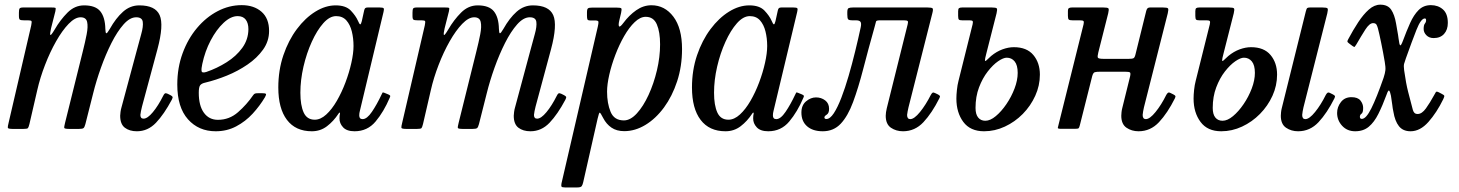

<svg xmlns="http://www.w3.org/2000/svg" viewBox="-20 -552 6246 822"><path d="M80 -520H198Q214 -520 217 -518.5Q220 -517 217 -503.5L198.5 -430.5Q193 -406.5 195.5 -402.5Q198 -398.5 214 -425.5Q238 -467 269 -498Q300 -529 340 -529Q389 -529 409.5 -503.5Q430 -478 431 -428.5Q431.5 -410 435.2 -409.5Q439 -409 450 -428Q476 -474.5 506.8 -501.8Q537.5 -529 576.5 -529Q645 -529 663.5 -487.2Q682 -445.5 654 -341L588 -96Q586 -89 583.5 -76.2Q581 -63.5 581 -60Q581 -44 594.5 -44Q611.5 -44 634.5 -71.8Q657.5 -99.5 678.5 -141.5Q682 -149 685.8 -151.8Q689.5 -154.5 698 -150.5L710 -144.5Q717.5 -140.5 718.8 -137.2Q720 -134 715.5 -125Q682.5 -63 647.8 -26.5Q613 10 566 10Q534.5 10 514.5 -5.2Q494.5 -20.5 494.5 -56.5Q494.5 -62 496 -73Q497.5 -84 500 -92L564 -330Q575 -372 584.5 -405.5Q594 -439 591.2 -458.5Q588.5 -478 563 -478Q536 -478 509 -447.5Q482 -417 457.2 -368Q432.5 -319 412.2 -262.2Q392 -205.5 379 -153L345.5 -20.5Q342 -7.5 337.8 -3.8Q333.5 0 317 0H279Q256.5 0 255.2 -4.2Q254 -8.5 258.5 -26L334 -330Q344.5 -371.5 351 -405Q357.5 -438.5 353 -458.2Q348.5 -478 325 -478Q301 -478 273.8 -449.8Q246.5 -421.5 220.2 -375.2Q194 -329 172.8 -274Q151.5 -219 139.5 -166L106 -21Q102.5 -7 99.5 -3.5Q96.5 0 79 0H37Q14.5 0 13.5 -4.8Q12.5 -9.5 17 -27L113.5 -442.5Q116.5 -457.5 115 -461.2Q113.5 -465 100 -465H83Q69.5 -465 65.2 -467.8Q61 -470.5 61 -483.5V-497.5Q61 -511 63.8 -515.5Q66.5 -520 80 -520Z M739 -190Q739 -262 761.8 -324Q784.5 -386 823.5 -432.2Q862.5 -478.5 911.8 -504.2Q961 -530 1014.5 -530Q1067 -530 1099.5 -501.8Q1132 -473.5 1132 -419.5Q1132 -375.5 1106.2 -339.5Q1080.5 -303.5 1039.5 -275.5Q998.5 -247.5 951 -228.2Q903.5 -209 859.5 -198.5Q843 -195 837 -187Q831 -179 831 -155Q831 -99.5 853 -69.2Q875 -39 913 -39Q962 -39 999.2 -71.8Q1036.5 -104.5 1063.5 -144Q1067.5 -150 1071.8 -151.5Q1076 -153 1087 -153H1101.5Q1115.5 -153 1118.2 -150.2Q1121 -147.5 1114.5 -136Q1092.5 -99 1061.8 -65.5Q1031 -32 991.2 -11Q951.5 10 903.5 10Q830.5 10 784.8 -41.2Q739 -92.5 739 -190ZM863.5 -244Q909 -259.5 950.2 -285.5Q991.5 -311.5 1017.2 -347Q1043 -382.5 1043.5 -427Q1043.5 -453 1032 -468Q1020.5 -483 997.5 -483Q968 -483 937.2 -454.2Q906.5 -425.5 882 -379Q857.5 -332.5 846 -278Q841.5 -258 843 -248Q844.5 -238 863.5 -244Z M1648.5 -133.5Q1623 -73.5 1588 -31.8Q1553 10 1498 10Q1464.5 10 1448.8 -7Q1433 -24 1433.5 -45.5Q1433.5 -52.5 1434 -56.5Q1434.5 -60.5 1435.5 -65Q1436 -70 1434 -70Q1432 -70 1429 -65Q1408 -33 1379.8 -11.5Q1351.5 10 1315 10Q1245.5 10 1208.5 -38.8Q1171.5 -87.5 1171.5 -177.5Q1171.5 -251.5 1193.2 -315.5Q1215 -379.5 1251 -427.5Q1287 -475.5 1330.2 -502.2Q1373.5 -529 1417 -529Q1460.5 -529 1481.8 -506.8Q1503 -484.5 1512.5 -463Q1518.5 -448.5 1522 -447.8Q1525.5 -447 1529 -461.5L1539 -507Q1540.5 -514 1543.5 -517Q1546.5 -520 1554.5 -520H1605Q1620 -520 1622.5 -516.5Q1625 -513 1622 -501L1520.5 -76.5Q1518 -67.5 1518 -57.5Q1518 -42 1532.5 -42Q1551 -42 1572.2 -73.2Q1593.5 -104.5 1613.5 -147Q1616.5 -153.5 1617.8 -155.5Q1619 -157.5 1626 -154.5L1643 -147.5Q1649.5 -144.5 1650.5 -142Q1651.5 -139.5 1648.5 -133.5ZM1493.5 -355Q1493.5 -388.5 1486.2 -417.5Q1479 -446.5 1462.8 -464.8Q1446.5 -483 1419 -483Q1391 -483 1364 -452.5Q1337 -422 1314.8 -373Q1292.5 -324 1279.2 -266.5Q1266 -209 1266 -155Q1266 -101.5 1280 -70.5Q1294 -39.5 1327.5 -39.5Q1352.5 -39.5 1376.8 -61.8Q1401 -84 1422 -120.2Q1443 -156.5 1459 -199Q1475 -241.5 1484.2 -282.8Q1493.5 -324 1493.5 -355Z M1765 -520H1883Q1899 -520 1902 -518.5Q1905 -517 1902 -503.5L1883.5 -430.5Q1878 -406.5 1880.5 -402.5Q1883 -398.5 1899 -425.5Q1923 -467 1954 -498Q1985 -529 2025 -529Q2074 -529 2094.5 -503.5Q2115 -478 2116 -428.5Q2116.5 -410 2120.2 -409.5Q2124 -409 2135 -428Q2161 -474.5 2191.8 -501.8Q2222.5 -529 2261.5 -529Q2330 -529 2348.5 -487.2Q2367 -445.5 2339 -341L2273 -96Q2271 -89 2268.5 -76.2Q2266 -63.5 2266 -60Q2266 -44 2279.5 -44Q2296.5 -44 2319.5 -71.8Q2342.5 -99.5 2363.5 -141.5Q2367 -149 2370.8 -151.8Q2374.5 -154.5 2383 -150.5L2395 -144.5Q2402.5 -140.5 2403.8 -137.2Q2405 -134 2400.5 -125Q2367.5 -63 2332.8 -26.5Q2298 10 2251 10Q2219.5 10 2199.5 -5.2Q2179.5 -20.5 2179.5 -56.5Q2179.5 -62 2181 -73Q2182.5 -84 2185 -92L2249 -330Q2260 -372 2269.5 -405.5Q2279 -439 2276.2 -458.5Q2273.5 -478 2248 -478Q2221 -478 2194 -447.5Q2167 -417 2142.2 -368Q2117.5 -319 2097.2 -262.2Q2077 -205.5 2064 -153L2030.5 -20.5Q2027 -7.5 2022.8 -3.8Q2018.5 0 2002 0H1964Q1941.5 0 1940.2 -4.2Q1939 -8.5 1943.5 -26L2019 -330Q2029.5 -371.5 2036 -405Q2042.5 -438.5 2038 -458.2Q2033.5 -478 2010 -478Q1986 -478 1958.8 -449.8Q1931.5 -421.5 1905.2 -375.2Q1879 -329 1857.8 -274Q1836.5 -219 1824.5 -166L1791 -21Q1787.5 -7 1784.5 -3.5Q1781.5 0 1764 0H1722Q1699.5 0 1698.5 -4.8Q1697.5 -9.5 1702 -27L1798.5 -442.5Q1801.5 -457.5 1800 -461.2Q1798.5 -465 1785 -465H1768Q1754.5 -465 1750.2 -467.8Q1746 -470.5 1746 -483.5V-497.5Q1746 -511 1748.8 -515.5Q1751.5 -520 1765 -520Z M2516 -519.5H2619Q2637.5 -519.5 2640 -516Q2642.5 -512.5 2639 -496.5L2631.5 -465Q2626.5 -444 2630.5 -439.2Q2634.5 -434.5 2649 -454Q2673.5 -487 2704 -508.2Q2734.5 -529.5 2769 -529.5Q2826 -529.5 2863 -480.5Q2900 -431.5 2900 -342Q2900 -268 2879 -204Q2858 -140 2822.8 -92Q2787.5 -44 2743.2 -17.2Q2699 9.5 2652.5 9.5Q2620 9.5 2598 -5.5Q2576 -20.5 2562.5 -46.5Q2551 -69 2547.8 -69.8Q2544.5 -70.5 2538.5 -44L2477 227.5Q2474.5 239 2470.5 244.8Q2466.5 250.5 2451.5 250.5H2399Q2385.5 250.5 2383.8 246.5Q2382 242.5 2384 232.5L2539.5 -438.5Q2542.5 -452 2542.2 -458.2Q2542 -464.5 2527 -464.5H2506.5Q2497 -464.5 2495 -468.8Q2493 -473 2493 -484.5V-499Q2493 -513.5 2497.8 -516.5Q2502.5 -519.5 2516 -519.5ZM2579 -159.5Q2579 -109.5 2594.2 -73Q2609.5 -36.5 2651 -36.5Q2679 -36.5 2706.5 -66.5Q2734 -96.5 2756.5 -145.2Q2779 -194 2792.5 -251Q2806 -308 2806 -362Q2806 -415.5 2792 -447.8Q2778 -480 2744.5 -480Q2721 -480 2697.2 -457.2Q2673.5 -434.5 2652.2 -397.5Q2631 -360.5 2614.5 -317.2Q2598 -274 2588.5 -232.2Q2579 -190.5 2579 -159.5Z M3419.5 -133.5Q3394 -73.5 3359 -31.8Q3324 10 3269 10Q3235.5 10 3219.8 -7Q3204 -24 3204.5 -45.5Q3204.5 -52.5 3205 -56.5Q3205.5 -60.5 3206.5 -65Q3207 -70 3205 -70Q3203 -70 3200 -65Q3179 -33 3150.8 -11.5Q3122.5 10 3086 10Q3016.5 10 2979.5 -38.8Q2942.5 -87.5 2942.5 -177.5Q2942.5 -251.5 2964.2 -315.5Q2986 -379.5 3022 -427.5Q3058 -475.5 3101.2 -502.2Q3144.5 -529 3188 -529Q3231.5 -529 3252.8 -506.8Q3274 -484.5 3283.5 -463Q3289.5 -448.5 3293 -447.8Q3296.5 -447 3300 -461.5L3310 -507Q3311.5 -514 3314.5 -517Q3317.5 -520 3325.5 -520H3376Q3391 -520 3393.5 -516.5Q3396 -513 3393 -501L3291.5 -76.5Q3289 -67.5 3289 -57.5Q3289 -42 3303.5 -42Q3322 -42 3343.2 -73.2Q3364.5 -104.5 3384.5 -147Q3387.5 -153.5 3388.8 -155.5Q3390 -157.5 3397 -154.5L3414 -147.5Q3420.5 -144.5 3421.5 -142Q3422.5 -139.5 3419.5 -133.5ZM3264.5 -355Q3264.5 -388.5 3257.2 -417.5Q3250 -446.5 3233.8 -464.8Q3217.5 -483 3190 -483Q3162 -483 3135 -452.5Q3108 -422 3085.8 -373Q3063.5 -324 3050.2 -266.5Q3037 -209 3037 -155Q3037 -101.5 3051 -70.5Q3065 -39.5 3098.5 -39.5Q3123.5 -39.5 3147.8 -61.8Q3172 -84 3193 -120.2Q3214 -156.5 3230 -199Q3246 -241.5 3255.2 -282.8Q3264.5 -324 3264.5 -355Z M3411 -70Q3411 -101.5 3431 -118.2Q3451 -135 3473.5 -135Q3496 -135 3512.8 -122.2Q3529.5 -109.5 3529.5 -86Q3529.5 -67.5 3519.5 -61.2Q3509.5 -55 3509.5 -49.5Q3509.5 -42.5 3518 -42.5Q3533.5 -42.5 3549.8 -67.2Q3566 -92 3582 -133.5Q3598 -175 3613 -226.5Q3628 -278 3641.2 -332.2Q3654.5 -386.5 3665 -435.5Q3668.5 -452 3664 -458.5Q3659.5 -465 3644.5 -465H3630Q3614.5 -465 3611 -469.5Q3607.5 -474 3607.5 -490V-500Q3607.5 -514.5 3613.2 -517.2Q3619 -520 3632.5 -520H3950Q3969.5 -520 3972.8 -516Q3976 -512 3971.5 -495L3869.5 -92.5Q3868 -87 3865.8 -75.2Q3863.5 -63.5 3863.5 -60Q3863.5 -42 3877 -42Q3894 -42 3918.8 -72.5Q3943.5 -103 3965 -145.5Q3968.5 -152 3972.2 -154.8Q3976 -157.5 3983.5 -153.5L3996 -147.5Q4002 -144 4003.8 -141.2Q4005.5 -138.5 4001.5 -131Q3970 -68 3933.5 -29Q3897 10 3846 10Q3816.5 10 3794.2 -5.2Q3772 -20.5 3772 -56.5Q3772 -62 3773.2 -71.5Q3774.5 -81 3776.5 -88.5L3866 -448Q3869 -459 3865.8 -462Q3862.5 -465 3850 -465H3747.5Q3731.5 -465 3730.5 -459.8Q3729.5 -454.5 3725 -439Q3697 -339.5 3675.8 -257.2Q3654.5 -175 3632.2 -115Q3610 -55 3579.5 -22.5Q3549 10 3502.5 10Q3460 10 3435.5 -11.2Q3411 -32.5 3411 -70Z M4083.5 -205.5 4144 -448Q4146.5 -459 4143.8 -462Q4141 -465 4130.5 -465H4099.5Q4088.5 -465 4085.2 -468.2Q4082 -471.5 4082 -484V-504Q4082 -514.5 4086 -517.2Q4090 -520 4100 -520H4225Q4244.5 -520 4247.5 -516Q4250.5 -512 4246.5 -495L4203 -324Q4196.5 -299.5 4196.8 -293.8Q4197 -288 4203.8 -294.2Q4210.5 -300.5 4223.5 -312.5Q4246.5 -331.5 4272 -340.8Q4297.5 -350 4320.5 -350Q4376 -350 4404 -316.5Q4432 -283 4432 -232.5Q4432 -185.5 4412.2 -142Q4392.5 -98.5 4358.8 -64.2Q4325 -30 4282 -10Q4239 10 4193 10Q4134 10 4104.2 -30Q4074.5 -70 4074.5 -130Q4074.5 -145.5 4076.8 -167Q4079 -188.5 4083.5 -205.5ZM4156.5 -90Q4156.5 -62.5 4167.8 -48.8Q4179 -35 4198.5 -35Q4219.5 -35 4243.2 -54.8Q4267 -74.5 4288.5 -106Q4310 -137.5 4323.5 -173Q4337 -208.5 4337 -240Q4337 -273 4324 -289Q4311 -305 4290 -305Q4275.5 -305 4253.2 -289.8Q4231 -274.5 4208.8 -246Q4186.5 -217.5 4171.5 -178Q4156.5 -138.5 4156.5 -90Z M4979.5 -495 4877.5 -92.5Q4876 -87 4874 -75.2Q4872 -63.5 4872 -60Q4872 -42 4885.5 -42Q4902.5 -42 4927.2 -72.5Q4952 -103 4973 -145.5Q4976.5 -152 4980.5 -154.8Q4984.5 -157.5 4992 -153.5L5004 -147.5Q5010.5 -144 5012 -141.2Q5013.5 -138.5 5010 -131Q4978.5 -68 4942 -29Q4905.5 10 4854.5 10Q4825 10 4802.8 -5.2Q4780.5 -20.5 4780.5 -56.5Q4780.5 -62 4781.5 -71.5Q4782.5 -81 4784.5 -88.5L4818 -224Q4821.5 -239 4817.5 -242Q4813.5 -245 4794.5 -245H4691.5Q4673.5 -245 4666.8 -242.8Q4660 -240.5 4656 -226L4603 -15.5Q4600.5 -5.5 4597.8 -3Q4595 -0.5 4582 -0.5H4522Q4507.5 -0.5 4508.8 -5.2Q4510 -10 4512.5 -20.5L4619 -448Q4621.5 -459 4618.5 -462Q4615.5 -465 4603 -465H4572Q4559.5 -465 4555.8 -468.2Q4552 -471.5 4552 -484V-504Q4552 -514.5 4556.2 -517.2Q4560.5 -520 4570 -520H4703Q4722.5 -520 4725.5 -516Q4728.5 -512 4724.5 -495L4682 -327Q4677.5 -309.5 4680.5 -304.8Q4683.5 -300 4706.5 -300H4811.5Q4827.5 -300 4832.8 -302.8Q4838 -305.5 4841 -318L4887 -504Q4888.5 -511 4892 -515.5Q4895.5 -520 4905 -520H4958Q4977.5 -520 4980.5 -516Q4983.5 -512 4979.5 -495Z M5662.5 -495 5560.5 -92.5Q5559 -87 5557 -75.2Q5555 -63.5 5555 -60Q5555 -42 5568.5 -42Q5585.5 -42 5610.2 -72.5Q5635 -103 5656 -145.5Q5659.5 -152 5663.5 -154.8Q5667.5 -157.5 5675 -153.5L5687 -147.5Q5693.5 -144 5695 -141.2Q5696.5 -138.5 5693 -131Q5661.5 -68 5625 -29Q5588.5 10 5537.5 10Q5508 10 5485.8 -5.2Q5463.5 -20.5 5463.5 -56.5Q5463.5 -62 5464.5 -71.5Q5465.5 -81 5467.5 -88.5L5570.5 -503Q5573.5 -515.5 5577 -517.8Q5580.5 -520 5589.5 -520H5641Q5660.5 -520 5663.5 -516Q5666.5 -512 5662.5 -495ZM5099 -205.5 5159.5 -448Q5162 -459 5159.2 -462Q5156.5 -465 5146 -465H5115Q5104 -465 5100.8 -468.2Q5097.5 -471.5 5097.5 -484V-504Q5097.5 -514.5 5101.5 -517.2Q5105.5 -520 5115.5 -520H5240.5Q5260 -520 5263 -516Q5266 -512 5262 -495L5218.5 -324Q5212 -299.5 5212.2 -293.8Q5212.5 -288 5219.2 -294.2Q5226 -300.5 5239 -312.5Q5262 -331.5 5287.5 -340.8Q5313 -350 5336 -350Q5391.5 -350 5419.5 -316.5Q5447.5 -283 5447.5 -232.5Q5447.5 -185.5 5427.8 -142Q5408 -98.5 5374.2 -64.2Q5340.5 -30 5297.5 -10Q5254.5 10 5208.5 10Q5149.5 10 5119.8 -30Q5090 -70 5090 -130Q5090 -145.5 5092.2 -167Q5094.5 -188.5 5099 -205.5ZM5172 -90Q5172 -62.5 5183.2 -48.8Q5194.5 -35 5214 -35Q5235 -35 5258.8 -54.8Q5282.5 -74.5 5304 -106Q5325.5 -137.5 5339 -173Q5352.5 -208.5 5352.5 -240Q5352.5 -273 5339.5 -289Q5326.5 -305 5305.5 -305Q5291 -305 5268.8 -289.8Q5246.5 -274.5 5224.2 -246Q5202 -217.5 5187 -178Q5172 -138.5 5172 -90Z M5704.5 -68.5Q5704.5 -94 5720.8 -115Q5737 -136 5766 -136Q5793 -136 5804.5 -121.5Q5816 -107 5816 -90Q5816 -70 5809 -65.2Q5802 -60.5 5802 -52Q5802 -43 5810.5 -43Q5828.5 -43 5851 -88Q5873.5 -133 5903.5 -219Q5910 -239 5911.2 -251.5Q5912.5 -264 5908.5 -287Q5901.5 -328.5 5893.2 -368.5Q5885 -408.5 5879.5 -429.5Q5877.5 -437.5 5873.8 -445.2Q5870 -453 5858.5 -453Q5843 -453 5825.2 -425.2Q5807.5 -397.5 5787 -362Q5782 -354 5780 -351.8Q5778 -349.5 5770.5 -355L5756.5 -365.5Q5749 -371 5748.5 -373.8Q5748 -376.5 5752 -384Q5773 -423.5 5795 -457Q5817 -490.5 5840.5 -511.2Q5864 -532 5889.5 -532Q5921.5 -532 5936 -510.5Q5950.5 -489 5957 -451Q5958.5 -440.5 5962.2 -420.8Q5966 -401 5967.5 -387.5Q5971 -359 5974.8 -357.8Q5978.5 -356.5 5986.5 -378Q6001.5 -418.5 6017 -453.2Q6032.5 -488 6053.5 -509Q6074.5 -530 6106 -530Q6137 -530 6157.8 -511.5Q6178.5 -493 6178.5 -454Q6178.5 -424.5 6162.5 -406.8Q6146.5 -389 6118 -389Q6098.5 -389 6086.8 -401Q6075 -413 6075 -428Q6075 -444.5 6080.2 -451Q6085.5 -457.5 6085.5 -465.5Q6085.5 -473 6080 -473Q6063.5 -473 6044.2 -424.2Q6025 -375.5 5999 -302.5Q5993.5 -287.5 5991.2 -278.5Q5989 -269.5 5991.5 -251Q5999.5 -193.5 6008.8 -158Q6018 -122.5 6028.5 -82.5Q6030.5 -74.5 6035.2 -69.2Q6040 -64 6049.5 -64Q6067.5 -64 6084.8 -88Q6102 -112 6119.5 -144Q6124.5 -152.5 6127 -157.2Q6129.5 -162 6139.5 -157L6151 -151Q6162 -145.5 6163.2 -142.2Q6164.5 -139 6159 -127.5Q6131 -70 6095.5 -30Q6060 10 6019 10Q5986.5 10 5969.2 -11.8Q5952 -33.5 5945.5 -73.5Q5942 -89.5 5940.8 -102.2Q5939.5 -115 5935 -142Q5931.5 -159.5 5927.5 -163.8Q5923.5 -168 5916.5 -147.5Q5899 -100 5881.2 -64.5Q5863.5 -29 5840.2 -9.5Q5817 10 5782 10Q5747.5 10 5726 -13.5Q5704.5 -37 5704.5 -68.5Z"/></svg>

Font: Besley* Narrow
Style: Italic
Weight: 400
Width: 4
Italic angle: -13°
Designer: Owen Earl
Foundry: indestructible type*
Version: Version 3.000; ttfautohint (v1.8.3)